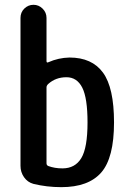

<svg xmlns="http://www.w3.org/2000/svg" viewBox="-20 -770 540 800"><path d="M173.8 -406.2V-89.8Q173.8 -81.1 181.6 -78.1Q208 -68.4 240.2 -68.4Q293 -68.4 318.8 -111.3Q344.7 -154.3 344.7 -259.8Q344.7 -361.3 322.8 -404.8Q300.8 -448.2 256.8 -448.2Q211.9 -448.2 180.7 -419.9Q173.8 -413.1 173.8 -406.2ZM119.1 -3.9Q94.7 -10.7 80.1 -31.7Q65.4 -52.7 65.4 -79.1V-695.3Q65.4 -718.8 81.5 -734.4Q97.7 -750 119.6 -750Q141.6 -750 157.7 -733.9Q173.8 -717.8 173.8 -695.3V-515.6Q173.8 -506.8 181.6 -510.7Q223.6 -529.3 269.5 -530.3Q363.3 -530.3 409.2 -467.3Q455.1 -404.3 455.1 -259.8Q455.1 -112.3 401.9 -51.3Q348.6 9.8 235.4 9.8Q174.8 9.8 119.1 -3.9Z"/></svg>

Font: Rounded Mgen+ 1mn medium
Style: Regular
Weight: 500
Designer: [Source Han Sans]
Ryoko NISHIZUKA  (kana & ideographs); Paul D. Hunt (Latin, Greek & Cyrillic); Wenlong ZHANG  (bopomofo
Version: Version 1.059.20150602